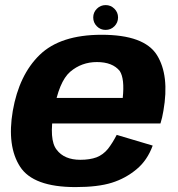

<svg xmlns="http://www.w3.org/2000/svg" viewBox="-20 -737 706 762"><path d="M279.7 5.5 298.9 -102.8Q234.8 -102.8 204.7 -143Q173.7 -182.3 193.6 -296.4Q213.5 -413 258.5 -452.1Q303.8 -490.7 364.5 -490.7Q426.7 -490.7 455.3 -455.2Q475.1 -424.7 467.1 -348.4H187.4L169.7 -246.9H616.8Q624 -269.5 628.5 -297.1Q653.2 -437.6 602.8 -518.5Q552.2 -599 383.4 -599Q219.8 -599 137.5 -519.2Q55.6 -439.8 30.7 -296.8Q7 -157.2 59.6 -75.6Q111.8 5.5 279.7 5.5ZM298.9 -102.8 279.7 5.5Q368.9 5.5 424.1 -11.9Q478.4 -28.9 521.9 -65.2Q564.7 -100.6 586 -159.2L443.2 -201.7Q426.9 -170 408.5 -146.2Q389.2 -122.8 363.3 -112.7Q336.5 -102.8 298.9 -102.8ZM398.9 -618.3Q419.7 -618.3 434.1 -632.8Q448.5 -647.4 448.5 -667.7Q448.5 -688 434 -702.4Q419.6 -716.8 399.4 -716.8Q379 -716.8 364.5 -702.4Q350 -688 350 -667.7Q350 -647.2 364.3 -632.8Q378.6 -618.3 398.9 -618.3Z"/></svg>

Font: Anybody Thin
Style: Italic
Weight: 100
Italic angle: -10°
Designer: Tyler Finck
Foundry: Etcetera Type Company
Version: Version 1.114;gftools[0.9.25]